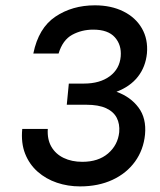

<svg xmlns="http://www.w3.org/2000/svg" viewBox="-20 -670 586 703"><path d="M273 12.5Q228.5 12.5 188.5 -1Q148.5 -14.5 118 -41.2Q87.5 -68 72 -107.2Q56.5 -146.5 61.5 -198H155Q152.5 -160 168 -133Q183.5 -106 213 -91.8Q242.5 -77.5 281.5 -77.5Q340 -77.5 375.8 -108.2Q411.5 -139 416.5 -186Q419 -216 407.5 -238.5Q396 -261 368.5 -273.8Q341 -286.5 295.5 -286.5H224.5L232 -364H287.5Q345.5 -364 381.8 -390.8Q418 -417.5 422 -463.5Q425.5 -505.5 400.5 -533.5Q375.5 -561.5 321.5 -561.5Q279 -561.5 244.2 -542.5Q209.5 -523.5 194.5 -474H102Q121 -567.5 182.8 -609Q244.5 -650.5 327.5 -650.5Q387 -650.5 431.8 -628.2Q476.5 -606 499.5 -566.2Q522.5 -526.5 518 -474.5Q513 -425 484.8 -389Q456.5 -353 406.5 -334Q458 -315.5 487.2 -276.2Q516.5 -237 511 -177.5Q505.5 -121.5 474.5 -78.5Q443.5 -35.5 391.8 -11.5Q340 12.5 273 12.5Z"/></svg>

Font: Karla Medium
Style: Italic
Weight: 500
Italic angle: -8°
Designer: Jonathan Pinhorn
Version: Version 2.001